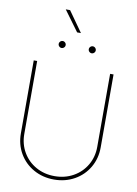

<svg xmlns="http://www.w3.org/2000/svg" viewBox="-113 -1160 887 1240"><g transform="rotate(10 330.0 -540.0)"><path d="M68.4 -249V-727.5H90.8V-249Q90.8 -182.6 122.1 -129.2Q153.3 -75.7 207.8 -45.2Q262.2 -14.6 330.1 -14.6Q397.9 -14.6 452.4 -45.2Q506.8 -75.7 538.1 -129.2Q569.3 -182.6 569.3 -249V-727.5H591.8V-249Q591.8 -176.3 557.6 -117.7Q523.4 -59.1 463.6 -25.6Q403.8 7.8 330.1 7.8Q256.3 7.8 196.5 -25.6Q136.7 -59.1 102.5 -117.7Q68.4 -176.3 68.4 -249ZM405.8 -860.4Q405.8 -866.7 408.9 -871.8Q412.1 -877 417.2 -880.1Q422.4 -883.3 428.7 -883.3Q435.1 -883.3 440.2 -880.1Q445.3 -877 448.5 -871.8Q451.7 -866.7 451.7 -860.4Q451.7 -854 448.5 -848.9Q445.3 -843.8 440.2 -840.6Q435.1 -837.4 428.7 -837.4Q422.4 -837.4 417.2 -840.6Q412.1 -843.8 408.9 -848.9Q405.8 -854 405.8 -860.4ZM208.5 -860.4Q208.5 -866.7 211.7 -871.8Q214.8 -877 220 -880.1Q225.1 -883.3 231.4 -883.3Q237.8 -883.3 242.9 -880.1Q248 -877 251.2 -871.8Q254.4 -866.7 254.4 -860.4Q254.4 -854 251.2 -848.9Q248 -843.8 242.9 -840.6Q237.8 -837.4 231.4 -837.4Q225.1 -837.4 220 -840.6Q214.8 -843.8 211.7 -848.9Q208.5 -854 208.5 -860.4ZM214.8 -1087.9H243.2L337.9 -954.1H313Z"/></g></svg>

Font: Intratopia Thin
Style: Regular
Weight: 100
Designer: Rasmus Andersson
Foundry: rsms
Version: Version 3.000;Glyphs 3.2.3 (3260)